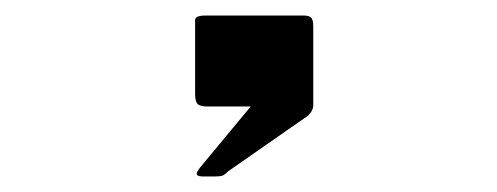

<svg xmlns="http://www.w3.org/2000/svg" viewBox="-20 -714 640 247"><path d="M233 -490.5Q233 -492.5 237 -498L302.5 -577H247Q237.5 -577 234.2 -580.2Q231 -583.5 231 -593V-688Q231 -694 244 -694H371Q377 -694 380 -691.5Q383 -689 383 -680V-588Q383 -583.5 383 -579.5Q383 -575.5 381.5 -572.2Q380 -569 376 -565L274 -494Q269.5 -489.5 266.5 -488.2Q263.5 -487 257 -487H241Q233 -487 233 -490.5Z"/></svg>

Font: JuliaMono Black
Style: Italic
Weight: 900
Italic angle: -9°
Monospace: yes
Designer: cormullion
Foundry: corm
Version: Version 0.057; ttfautohint (v1.8.4)